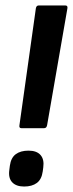

<svg xmlns="http://www.w3.org/2000/svg" viewBox="-20 -675 266 701"><path d="M58 -207Q49 -207 51 -218L111 -645Q113 -655 121 -655H219Q228 -655 226 -644L152 -218Q150 -207 141 -207ZM68 6Q39 6 24.5 -9.5Q10 -25 14 -54L16 -70Q20 -99 37.5 -112Q55 -125 84 -125Q114 -125 128 -109Q142 -93 138 -64L136 -49Q132 -20 114.5 -7Q97 6 68 6Z"/></svg>

Font: Sofia Sans Extra Condensed
Style: Bold Italic
Weight: 700
Italic angle: -9°
Designer: Botio Nikoltchev, Ani Petrova
Foundry: lettersoup
Version: Version 4.101